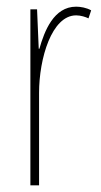

<svg xmlns="http://www.w3.org/2000/svg" viewBox="-20 -555 302 575"><path d="M208 -535C141 -535 113 -462 98 -409H96L91 -527H71V0H97V-277C97 -380 135 -509 208 -509C222 -509 237 -504 245 -500L253 -524C239 -532 221 -535 208 -535Z"/></svg>

Font: Noto Sans Kannada ExtraCondensed Thin
Style: Regular
Weight: 100
Width: 2
Designer: Jelle Bosma - Monotype Design Team
Foundry: Monotype Imaging Inc.
Version: Version 2.005